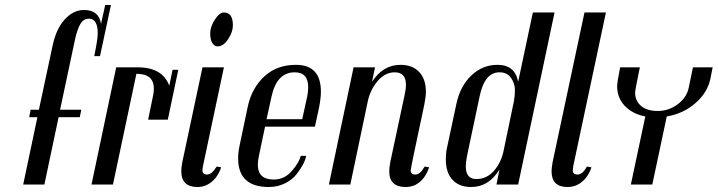

<svg xmlns="http://www.w3.org/2000/svg" viewBox="-20 -740 2878 770"><path d="M372 -606Q372 -665 337 -665Q315 -665 303 -645Q291 -625 282 -587L221 -300H306L300 -270H215L158 0H73L130 -270H97L103 -300H136L191 -557Q205 -624 239.5 -662Q274 -700 317 -700Q377 -700 385 -644L402 -720H425L381 -515H358Q372 -583 372 -606Z M597 -385Q597 -444 527 -444L433 0H347L446 -470H532Q632 -470 659 -396L672 -460H695L653 -260H574L593 -352Q597 -368 597 -385Z M853 -554Q840 -554 831.5 -567.5Q823 -581 823 -606.5Q823 -632 841.5 -661Q860 -690 878 -690Q896 -690 905 -677Q914 -664 914 -638Q914 -612 895 -583Q876 -554 853 -554ZM792 -57Q792 -40 810.5 -40Q829 -40 849 -72L867 -69Q850 -18 809 2Q792 10 772 10Q707 10 707 -54Q707 -67 711 -89L792 -470H878L794 -74Q792 -64 792 -57Z M1014 -79Q1014 -20 1078 -20Q1121 -20 1151 -55Q1181 -90 1186 -115H1208Q1202 -83 1169 -41Q1152 -19 1122.5 -4.5Q1093 10 1058 10Q935 10 935 -105Q935 -130 941 -157L974 -314Q990 -387 1040 -433.5Q1090 -480 1167 -480Q1267 -480 1267 -372Q1267 -348 1260 -311L1243 -232H1043L1019 -118Q1014 -95 1014 -79ZM1216 -390Q1216 -450 1162 -450Q1090 -450 1069 -353L1049 -262H1192L1212 -353Q1216 -372 1216 -390Z M1627 -57Q1627 -40 1646 -40Q1665 -40 1683 -72L1701 -69Q1684 -18 1645 2Q1627 10 1607 10Q1541 10 1541 -53Q1541 -65 1545 -89L1602 -356Q1608 -383 1608 -400Q1608 -450 1563 -450Q1524 -450 1494.5 -415Q1465 -380 1455 -334L1385 0H1299L1398 -470H1484L1472 -412Q1516 -480 1586 -480Q1634 -480 1661 -451.5Q1688 -423 1688 -372Q1688 -354 1682 -322Q1627 -65 1627 -57Z M1870 10Q1821 10 1794.5 -19Q1768 -48 1768 -100Q1768 -128 1773 -149L1810 -322Q1825 -394 1870 -437Q1915 -480 1975 -480Q2045 -480 2058 -412L2117 -690H2204L2058 0H1971L1983 -60Q1940 10 1870 10ZM2041 -334Q2045 -354 2045 -379.5Q2045 -405 2029.5 -427.5Q2014 -450 1983 -450Q1924 -450 1904 -356L1853 -115Q1848 -88 1848 -73Q1848 -22 1890 -22Q1932 -22 1961 -55Q1990 -88 2000 -137Z M2277 -57Q2277 -40 2296.5 -40Q2316 -40 2334 -72L2352 -69Q2335 -18 2294 2Q2277 10 2256 10Q2192 10 2192 -53Q2192 -65 2196 -89L2324 -690H2410L2279 -74Q2277 -62 2277 -57Z M2455 -394Q2455 -409 2467 -470H2546Q2527 -378 2527 -369Q2527 -336 2550.5 -315.5Q2574 -295 2618 -295Q2662 -295 2698 -322Q2734 -349 2742 -388L2759 -470H2838L2829 -424Q2817 -368 2768.5 -326Q2720 -284 2654 -273L2596 0H2510L2568 -273Q2516 -283 2485.5 -315.5Q2455 -348 2455 -394Z"/></svg>

Font: Trochut
Style: Italic
Weight: 400
Italic angle: -12°
Designer: Andreu Balius
Foundry: Andreu Balius
Version: Version 1.001